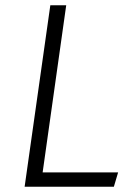

<svg xmlns="http://www.w3.org/2000/svg" viewBox="-20 -705 512 725"><path d="M141 -54H426L410 0H73L170 -685H230Z"/></svg>

Font: FiraGO Light
Style: Italic
Weight: 300
Italic angle: -8°
Designer: bBox Type GmbH
Foundry: bBox Type GmbH
Version: Version 1.001